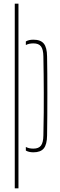

<svg xmlns="http://www.w3.org/2000/svg" viewBox="-20 -820 324 1040"><path d="M60 200V-800H80V200ZM120 -24Q128.5 -19.5 138.5 -17.2Q148.5 -15 161 -15Q189.5 -15 202 -31.5Q214.5 -48 215 -86Q216.5 -154.5 217 -211.2Q217.5 -268 217.2 -317.8Q217 -367.5 216.5 -415.2Q216 -463 215 -514Q214.5 -552.5 202 -568.8Q189.5 -585 161 -585Q136.5 -585 120 -576V-595.5Q128.5 -600.5 138.5 -602.8Q148.5 -605 161 -605Q200 -605 217.2 -584Q234.5 -563 235 -514Q236 -474 236.2 -421.2Q236.5 -368.5 236.5 -310.2Q236.5 -252 236.2 -194.2Q236 -136.5 235 -86Q234.5 -37.5 217.2 -16.2Q200 5 161 5Q136 5 120 -4.5Z"/></svg>

Font: Big Shoulders Stencil Display SC Thin
Style: Regular
Weight: 100
Designer: Patric King
Foundry: XO Type Co
Version: Version 2.001